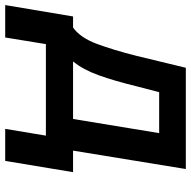

<svg xmlns="http://www.w3.org/2000/svg" viewBox="-71 -568 745 749"><g transform="rotate(90 301.5 -193.5)"><path d="M-53.2 158.7 -8.8 -106H34.2Q73.2 -132.8 97.7 -197.8Q122.1 -262.7 145 -354L191.4 -545.9H586.4L514.6 -106H598.6L554.7 158.7H429.7L456.1 0H99.1L73.2 158.7ZM166.5 -106H391.1L446.3 -441.9H286.6L263.7 -354Q242.7 -267.6 220.5 -205.8Q198.2 -144 166.5 -106Z"/></g></svg>

Font: Inter Semi Bold
Style: Italic
Weight: 600
Italic angle: -9.39999°
Designer: Rasmus Andersson
Foundry: rsms
Version: Version 4.000;git-3c8e0fc